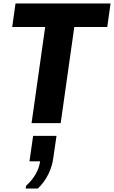

<svg xmlns="http://www.w3.org/2000/svg" viewBox="-20 -706 654 1101"><path d="M161 0 239 -551H50L69 -686H614L595 -551H406L328 0ZM127 375 130 359Q165 327 185 291.5Q205 256 210 219H149L170 73H304L286 197Q280 247 257 293.5Q234 340 197 375Z"/></svg>

Font: Chivo Medium
Style: Bold Italic
Weight: 700
Italic angle: -8.05°
Version: Version 2.002